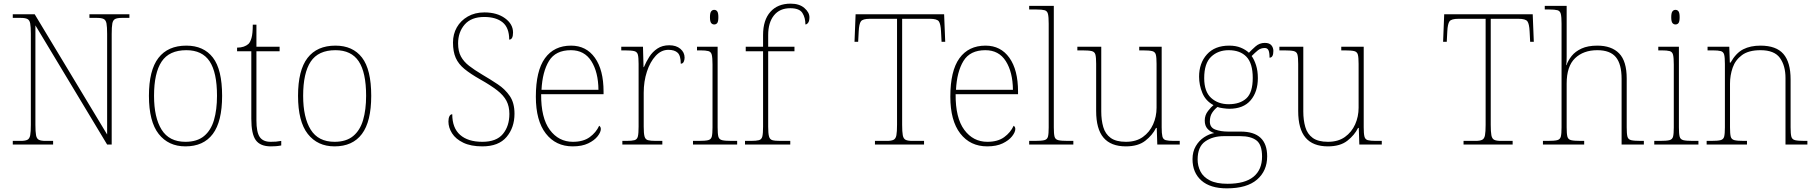

<svg xmlns="http://www.w3.org/2000/svg" viewBox="-20 -792 9950 1052"><path d="M50 0V-20H93Q118 -20 130 -26Q142 -32 145.5 -51Q149 -70 149 -108V-606Q149 -645 145.5 -663.5Q142 -682 130 -688Q118 -694 93 -694H50V-714H170L567 -55V-606Q567 -645 563.5 -663.5Q560 -682 548 -688Q536 -694 511 -694H470V-714H689V-694H648Q623 -694 611 -688Q599 -682 595.5 -663.5Q592 -645 592 -606V0H567L174 -653V-108Q174 -70 177.5 -51Q181 -32 193 -26Q205 -20 230 -20H271V0Z M996 10Q903 10 849.5 -58Q796 -126 796 -267Q796 -407 848 -474.5Q900 -542 1001 -542Q1096 -542 1146.5 -476.5Q1197 -411 1197 -267Q1197 -126 1146 -58Q1095 10 996 10ZM996 -15Q1060 -15 1098 -46.5Q1136 -78 1152.5 -134.5Q1169 -191 1169 -267Q1169 -395 1128.5 -456Q1088 -517 1001 -517Q907 -517 865.5 -454.5Q824 -392 824 -267Q824 -148 865.5 -81.5Q907 -15 996 -15Z M1464 10Q1406 10 1381.5 -24Q1357 -58 1357 -141V-511H1279V-531Q1300 -531 1315.5 -536.5Q1331 -542 1341 -551Q1351 -560 1358 -584Q1365 -608 1365 -657H1385V-536H1512V-511H1385V-132Q1385 -68 1403 -41.5Q1421 -15 1463 -15Q1480 -15 1492.5 -16Q1505 -17 1521 -20V5Q1505 8 1491.5 9Q1478 10 1464 10Z M1813 10Q1720 10 1666.5 -58Q1613 -126 1613 -267Q1613 -407 1665 -474.5Q1717 -542 1818 -542Q1913 -542 1963.5 -476.5Q2014 -411 2014 -267Q2014 -126 1963 -58Q1912 10 1813 10ZM1813 -15Q1877 -15 1915 -46.5Q1953 -78 1969.5 -134.5Q1986 -191 1986 -267Q1986 -395 1945.5 -456Q1905 -517 1818 -517Q1724 -517 1682.5 -454.5Q1641 -392 1641 -267Q1641 -148 1682.5 -81.5Q1724 -15 1813 -15Z M2623 10Q2560 10 2518.5 -10Q2477 -30 2457 -61.5Q2437 -93 2437 -126Q2437 -144 2442.5 -155Q2448 -166 2458 -166Q2458 -91 2501 -53Q2544 -15 2623 -15Q2700 -15 2735.5 -58Q2771 -101 2771 -168Q2771 -209 2755 -239.5Q2739 -270 2703.5 -297.5Q2668 -325 2611 -357Q2558 -387 2525 -414Q2492 -441 2477 -475Q2462 -509 2462 -559Q2462 -605 2483 -642Q2504 -679 2543 -701.5Q2582 -724 2634 -724Q2703 -724 2747 -692Q2791 -660 2791 -614Q2791 -575 2770 -575Q2770 -640 2734 -669.5Q2698 -699 2633 -699Q2562 -699 2526 -657.5Q2490 -616 2490 -554Q2490 -511 2505.5 -482.5Q2521 -454 2550 -431.5Q2579 -409 2621 -384Q2667 -357 2707.5 -330Q2748 -303 2773.5 -265.5Q2799 -228 2799 -169Q2799 -93 2755.5 -41.5Q2712 10 2623 10Z M3118 10Q3025 10 2970.5 -60.5Q2916 -131 2916 -262Q2916 -404 2966 -473Q3016 -542 3109 -542Q3192 -542 3239.5 -475.5Q3287 -409 3287 -290V-276H2945Q2944 -146 2992.5 -80.5Q3041 -15 3119 -15Q3176 -15 3211 -40.5Q3246 -66 3263 -103Q3272 -97 3272 -85Q3272 -68 3254.5 -45.5Q3237 -23 3203 -6.5Q3169 10 3118 10ZM3259 -300Q3258 -397 3220 -457Q3182 -517 3108 -517Q3024 -517 2988 -458Q2952 -399 2947 -300Z M3390 0V-20H3412Q3442 -20 3456.5 -24Q3471 -28 3475 -44.5Q3479 -61 3479 -98V-442Q3479 -477 3475 -492.5Q3471 -508 3455 -512Q3439 -516 3402 -516H3384V-536H3503L3506 -424H3508Q3520 -453 3537.5 -480.5Q3555 -508 3582 -526Q3609 -544 3647 -544Q3685 -544 3708 -524.5Q3731 -505 3731 -476Q3731 -463 3726 -453Q3721 -443 3710 -443Q3710 -487 3693 -503Q3676 -519 3642 -519Q3603 -519 3572.5 -486Q3542 -453 3524.5 -399.5Q3507 -346 3507 -284V-98Q3507 -61 3511.5 -44.5Q3516 -28 3530 -24Q3544 -20 3574 -20H3609V0Z M3893 -658Q3883 -658 3876.5 -666Q3870 -674 3870 -698Q3870 -721 3876.5 -729.5Q3883 -738 3893 -738Q3904 -738 3910 -729.5Q3916 -721 3916 -698Q3916 -674 3910 -666Q3904 -658 3893 -658ZM3777 0V-20H3807Q3844 -20 3860 -24Q3876 -28 3880 -43.5Q3884 -59 3884 -94V-438Q3884 -475 3880 -491.5Q3876 -508 3861.5 -512Q3847 -516 3817 -516H3799V-536H3912V-94Q3912 -59 3916 -43.5Q3920 -28 3936.5 -24Q3953 -20 3989 -20H4019V0Z M4062 0V-20H4094Q4124 -20 4138.5 -24Q4153 -28 4157 -44.5Q4161 -61 4161 -98V-511H4066V-536H4161V-600Q4161 -682 4201 -727Q4241 -772 4312 -772Q4360 -772 4387.5 -748Q4415 -724 4415 -697Q4415 -677 4408 -667.5Q4401 -658 4393 -658Q4393 -695 4376.5 -721Q4360 -747 4310 -747Q4252 -747 4220.5 -707.5Q4189 -668 4189 -600V-536H4333V-511H4189V-98Q4189 -61 4193.5 -44.5Q4198 -28 4212 -24Q4226 -20 4256 -20H4310V0Z M4774 0V-20H4839Q4864 -20 4876 -26Q4888 -32 4891.5 -51Q4895 -70 4895 -108V-689H4746Q4707 -689 4697 -675Q4687 -661 4685 -620L4682 -563H4662L4668 -714H5153L5159 -563H5139L5136 -620Q5134 -661 5124 -675Q5114 -689 5075 -689H4923V-108Q4923 -70 4926.5 -51Q4930 -32 4942 -26Q4954 -20 4979 -20H5043V0Z M5389 10Q5296 10 5241.5 -60.5Q5187 -131 5187 -262Q5187 -404 5237 -473Q5287 -542 5380 -542Q5463 -542 5510.5 -475.5Q5558 -409 5558 -290V-276H5216Q5215 -146 5263.5 -80.5Q5312 -15 5390 -15Q5447 -15 5482 -40.5Q5517 -66 5534 -103Q5543 -97 5543 -85Q5543 -68 5525.5 -45.5Q5508 -23 5474 -6.5Q5440 10 5389 10ZM5530 -300Q5529 -397 5491 -457Q5453 -517 5379 -517Q5295 -517 5259 -458Q5223 -399 5218 -300Z M5619 0V-20H5649Q5686 -20 5702 -24Q5718 -28 5722 -43.5Q5726 -59 5726 -94V-662Q5726 -699 5722 -715.5Q5718 -732 5703.5 -736Q5689 -740 5659 -740H5619V-760H5754V-94Q5754 -59 5758 -43.5Q5762 -28 5778.5 -24Q5795 -20 5831 -20H5861V0Z M6149 10Q6067 10 6026.5 -37.5Q5986 -85 5986 -184V-442Q5986 -477 5982 -492.5Q5978 -508 5962 -512Q5946 -516 5909 -516H5883V-536H6014V-181Q6014 -134 6025 -96Q6036 -58 6065.5 -36.5Q6095 -15 6149 -15Q6205 -15 6242 -41.5Q6279 -68 6298 -110.5Q6317 -153 6317 -202V-442Q6317 -477 6313 -492.5Q6309 -508 6293 -512Q6277 -516 6240 -516H6222V-536H6345V-94Q6345 -60 6349 -44Q6353 -28 6367.5 -24Q6382 -20 6412 -20H6444V0H6321L6318 -91H6314Q6295 -52 6255.5 -21Q6216 10 6149 10Z M6702 240Q6611 240 6562.5 197Q6514 154 6514 80Q6514 39 6532 8.5Q6550 -22 6577.5 -40Q6605 -58 6633 -63Q6611 -70 6596 -86.5Q6581 -103 6581 -132Q6581 -161 6599 -184Q6617 -207 6629 -216Q6586 -239 6568 -282.5Q6550 -326 6550 -372Q6550 -446 6593 -494Q6636 -542 6715 -542Q6751 -542 6778 -531Q6805 -520 6823 -503Q6837 -518 6859 -537.5Q6881 -557 6910 -557Q6935 -557 6946 -544Q6957 -531 6957 -513Q6957 -476 6936 -476Q6936 -505 6930 -517Q6924 -529 6910 -529Q6888 -529 6872.5 -516.5Q6857 -504 6838 -485Q6852 -466 6862 -435Q6872 -404 6872 -364Q6872 -289 6832.5 -242.5Q6793 -196 6715 -196Q6703 -196 6681 -199Q6659 -202 6651 -206Q6634 -193 6621.5 -174Q6609 -155 6609 -126Q6609 -93 6639 -82Q6669 -71 6709 -71H6778Q6923 -71 6923 65Q6923 144 6867.5 192Q6812 240 6702 240ZM6712 -221Q6774 -221 6809 -253Q6844 -285 6844 -365Q6844 -445 6809.5 -481Q6775 -517 6712 -517Q6654 -517 6616 -481Q6578 -445 6578 -364Q6578 -290 6616 -255.5Q6654 -221 6712 -221ZM6706 215Q6801 215 6848 176.5Q6895 138 6895 66Q6895 1 6864.5 -22.5Q6834 -46 6776 -46H6685Q6625 -46 6583.5 -17Q6542 12 6542 82Q6542 117 6557.5 147.5Q6573 178 6609 196.5Q6645 215 6706 215Z M7256 10Q7174 10 7133.5 -37.5Q7093 -85 7093 -184V-442Q7093 -477 7089 -492.5Q7085 -508 7069 -512Q7053 -516 7016 -516H6990V-536H7121V-181Q7121 -134 7132 -96Q7143 -58 7172.5 -36.5Q7202 -15 7256 -15Q7312 -15 7349 -41.5Q7386 -68 7405 -110.5Q7424 -153 7424 -202V-442Q7424 -477 7420 -492.5Q7416 -508 7400 -512Q7384 -516 7347 -516H7329V-536H7452V-94Q7452 -60 7456 -44Q7460 -28 7474.5 -24Q7489 -20 7519 -20H7551V0H7428L7425 -91H7421Q7402 -52 7362.5 -21Q7323 10 7256 10Z M7999 0V-20H8064Q8089 -20 8101 -26Q8113 -32 8116.5 -51Q8120 -70 8120 -108V-689H7971Q7932 -689 7922 -675Q7912 -661 7910 -620L7907 -563H7887L7893 -714H8378L8384 -563H8364L8361 -620Q8359 -661 8349 -675Q8339 -689 8300 -689H8148V-108Q8148 -70 8151.5 -51Q8155 -32 8167 -26Q8179 -20 8204 -20H8268V0Z M8434 0V-20H8459Q8496 -20 8512 -24Q8528 -28 8532 -43.5Q8536 -59 8536 -94V-662Q8536 -699 8532 -715.5Q8528 -732 8513.5 -736Q8499 -740 8469 -740H8444V-760H8564V-482Q8564 -469 8563.5 -456.5Q8563 -444 8561 -435H8563Q8572 -461 8591.5 -485.5Q8611 -510 8645.5 -526Q8680 -542 8732 -542Q8810 -542 8851.5 -499.5Q8893 -457 8893 -362V-94Q8893 -59 8897 -43.5Q8901 -28 8917.5 -24Q8934 -20 8970 -20H8987V0H8865V-360Q8865 -441 8833.5 -479Q8802 -517 8732 -517Q8656 -517 8610 -473Q8564 -429 8564 -334V-94Q8564 -59 8568 -43.5Q8572 -28 8588.5 -24Q8605 -20 8641 -20H8660V0Z M9160 -658Q9150 -658 9143.5 -666Q9137 -674 9137 -698Q9137 -721 9143.5 -729.5Q9150 -738 9160 -738Q9171 -738 9177 -729.5Q9183 -721 9183 -698Q9183 -674 9177 -666Q9171 -658 9160 -658ZM9044 0V-20H9074Q9111 -20 9127 -24Q9143 -28 9147 -43.5Q9151 -59 9151 -94V-438Q9151 -475 9147 -491.5Q9143 -508 9128.5 -512Q9114 -516 9084 -516H9066V-536H9179V-94Q9179 -59 9183 -43.5Q9187 -28 9203.5 -24Q9220 -20 9256 -20H9286V0Z M9331 0V-20H9354Q9391 -20 9407 -24Q9423 -28 9427 -43.5Q9431 -59 9431 -94V-442Q9431 -477 9427 -492.5Q9423 -508 9408.5 -512Q9394 -516 9364 -516H9336V-536H9455L9458 -449H9462Q9492 -502 9531.5 -522Q9571 -542 9626 -542Q9712 -542 9751.5 -496.5Q9791 -451 9791 -357V-94Q9791 -59 9795 -43.5Q9799 -28 9815.5 -24Q9832 -20 9868 -20H9883V0H9763V-365Q9763 -432 9732.5 -474.5Q9702 -517 9626 -517Q9561 -517 9524.5 -490Q9488 -463 9473.5 -421Q9459 -379 9459 -334V-94Q9459 -59 9463 -43.5Q9467 -28 9483.5 -24Q9500 -20 9536 -20H9552V0Z"/></svg>

Font: Noto Serif Telugu Thin
Style: Regular
Weight: 100
Designer: Jelle Bosma - Monotype Design Team
Foundry: Monotype Imaging Inc.
Version: Version 2.005; ttfautohint (v1.8.4.7-5d5b)